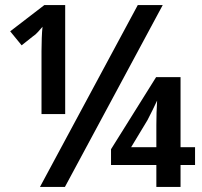

<svg xmlns="http://www.w3.org/2000/svg" viewBox="-20 -734 794 754"><path d="M143 -286H236V-714H154L20 -611L65 -556L109 -591Q120 -598 130 -609.5Q140 -621 147 -629Q145 -612 144 -584.5Q143 -557 143 -534ZM137 0H235L619 -714H521ZM594 0H689V-86H746V-156H689V-431H593L416 -148V-86H594ZM495 -156 559 -262Q567 -277 579 -301.5Q591 -326 597 -339Q594 -291 594 -243V-156Z"/></svg>

Font: Noto Sans Display Medium
Style: Regular
Weight: 500
Designer: Monotype Design Team
Foundry: Monotype Imaging Inc.
Version: Version 1.900